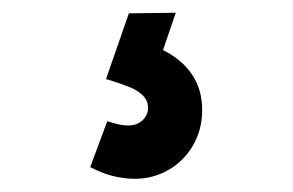

<svg xmlns="http://www.w3.org/2000/svg" viewBox="-20 -36 454 298"><path d="M189.2 241.5Q154 241.5 120 223.3L146.5 152.2Q166.9 158.8 178.7 158.8Q192.7 158.8 201.2 150.7Q209.8 142.5 209.8 131.8Q209.8 120.1 201.8 112.2Q193.7 104.3 181.2 99.2Q168.8 94.1 148.4 87.8Q147.4 87.4 146.5 87.4Q145.5 87.3 144.5 86.8L180 -15.3L252.8 -16.2L233 41.8Q262.2 56.2 278 79.6Q293.8 102.9 293.8 134.7Q293.8 165.2 279.5 189.8Q265.2 214.3 241.2 227.9Q217.2 241.5 189.2 241.5Z"/></svg>

Font: Hauora
Style: Regular
Weight: 400
Designer: Wayne Shih
Foundry: WCYS
Version: Version 1.001